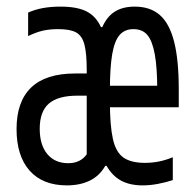

<svg xmlns="http://www.w3.org/2000/svg" viewBox="-20 -550 590 580"><path d="M182 10Q109 10 69.5 -34.5Q30 -79 30 -160Q30 -243 74 -285.5Q118 -328 207 -328H262V-261H214Q155 -261 127.5 -237Q100 -213 100 -161Q100 -112 123 -84.5Q146 -57 186 -57Q205 -57 219 -64Q233 -71 242 -84V-338Q242 -389 235 -415.5Q228 -442 210 -452Q192 -462 156 -462Q130 -462 110 -457.5Q90 -453 65 -441V-512Q85 -521 109 -525.5Q133 -530 163 -530Q213 -530 241.5 -515.5Q270 -501 285 -468H289Q303 -500 327 -515Q351 -530 387 -530Q434 -530 463 -504.5Q492 -479 506 -424Q520 -369 520 -280V-226H294V-291H467L455 -268V-277Q455 -346 447.5 -386.5Q440 -427 425 -444.5Q410 -462 383 -462Q357 -462 341.5 -444.5Q326 -427 319 -386.5Q312 -346 312 -277V-243Q312 -171 321 -130.5Q330 -90 353 -74Q376 -58 418 -58Q439 -58 459.5 -62Q480 -66 502 -75V-6Q481 1 457 5.5Q433 10 411 10Q372 10 345.5 -4.5Q319 -19 302 -49H298Q281 -19 251.5 -4.5Q222 10 182 10Z"/></svg>

Font: M PLUS Code Latin SemiExpanded
Style: Regular
Weight: 400
Width: 6
Designer: Coji Morishita
Foundry: UNDERFOREST DESIGN
Version: Version 1.002; ttfautohint (v1.8.3)